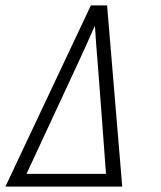

<svg xmlns="http://www.w3.org/2000/svg" viewBox="-24 -690 594 710"><path d="M-4 0 312 -670H372L428 0ZM368 -47 353 -249 338 -447Q335 -484 332 -521Q329 -558 327 -595Q311 -558 294 -521Q277 -484 260 -447L74 -47Z"/></svg>

Font: Lode Dark Term
Style: Italic
Weight: 400
Italic angle: -11°
Monospace: yes
Designer: Belleve Invis
Foundry: Belleve Invis
Version: Version 29.2.0